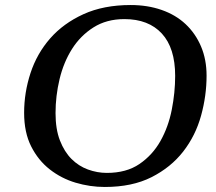

<svg xmlns="http://www.w3.org/2000/svg" viewBox="-20 -732 860 764"><path d="M76 -283C76 -231 85.3 -186.5 104 -149.5C122.7 -112.5 147.3 -82 178 -58C208.7 -34 243 -16.3 281 -5C319 6.3 357.7 12 397 12C469.7 12 531.7 -1 583 -27C634.3 -53 676.3 -87 709 -129C741.7 -171 765.3 -218.5 780 -271.5C794.7 -324.5 802 -377.7 802 -431C802 -473.7 794.7 -512.3 780 -547C765.3 -581.7 744.8 -611.3 718.5 -636C692.2 -660.7 660.3 -679.5 623 -692.5C585.7 -705.5 544.7 -712 500 -712C428 -712 365.3 -699.8 312 -675.5C258.7 -651.2 214.5 -619 179.5 -579C144.5 -539 118.5 -493.2 101.5 -441.5C84.5 -389.8 76 -337 76 -283ZM201 -282C201 -327.3 206.3 -372.3 217 -417C227.7 -461.7 244.2 -501.7 266.5 -537C288.8 -572.3 317.3 -601 352 -623C386.7 -645 427.7 -656 475 -656C539 -656 588.7 -636.8 624 -598.5C659.3 -560.2 677 -504 677 -430C677 -386 672.5 -341.2 663.5 -295.5C654.5 -249.8 639.5 -208.3 618.5 -171C597.5 -133.7 569.7 -103.2 535 -79.5C500.3 -55.8 457 -44 405 -44C379.7 -44 354.7 -48.5 330 -57.5C305.3 -66.5 283.5 -80.5 264.5 -99.5C245.5 -118.5 230.2 -143 218.5 -173C206.8 -203 201 -239.3 201 -282Z"/></svg>

Font: PT Serif Caption
Style: Italic
Weight: 400
Italic angle: -12°
Designer: A.Korolkova, O.Umpeleva, V.Yefimov
Foundry: ParaType Ltd
Version: Version 1.000W OFL